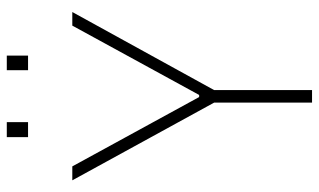

<svg xmlns="http://www.w3.org/2000/svg" viewBox="-202 -714 916 551"><g transform="rotate(-90 255.5 -438.0)"><path d="M237 0V-281L14 -688H54L253 -324H259L458 -688H497L273 -281V0ZM138 -815V-876H181V-815ZM330 -815V-876H372V-815Z"/></g></svg>

Font: Saira SemiCondensed Thin
Style: Regular
Weight: 250
Width: 4
Designer: Hector Gatti with collaboration of the Omnibus-Type team
Foundry: Omnibus-Type
Version: Version 1.101